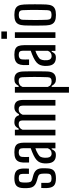

<svg xmlns="http://www.w3.org/2000/svg" viewBox="880 -1720 1040 2840"><g transform="rotate(-90 1400.0 -300.0)"><path d="M180.5 7.5Q103.5 7.5 72.5 -23.8Q41.5 -55 38.5 -126Q38 -148 38.2 -168.5Q38.5 -189 39.5 -209.5H115.5Q114.5 -179.5 114.8 -156.8Q115 -134 115 -117.5Q115.5 -84 130.8 -70.8Q146 -57.5 180.5 -57.5Q218 -57.5 234.2 -70.8Q250.5 -84 251.5 -118Q252 -132.5 252 -142.2Q252 -152 252 -161.2Q252 -170.5 251.5 -182.5Q250.5 -216.5 241.5 -233Q232.5 -249.5 205.5 -258L149 -274Q109 -285.5 85 -303Q61 -320.5 49.8 -348.5Q38.5 -376.5 37.5 -420.5Q37 -437.5 37 -448.8Q37 -460 37.5 -473Q39 -545 71.8 -576.2Q104.5 -607.5 185 -607.5Q261 -607.5 293 -577Q325 -546.5 327.5 -474.5Q327.5 -463.5 327.5 -436.5Q327.5 -409.5 325.5 -392H247.5Q248.5 -408 248.5 -425.2Q248.5 -442.5 248.5 -458Q248.5 -473.5 248 -484.5Q247.5 -517 234 -529.8Q220.5 -542.5 185 -542.5Q150 -542.5 136 -529.8Q122 -517 121 -484Q120.5 -475 120 -460.8Q119.5 -446.5 120 -428.5Q120.5 -394 128.5 -373.2Q136.5 -352.5 167.5 -343.5L220 -329.5Q277 -315 304.2 -282.5Q331.5 -250 331.5 -185.5Q331.5 -168.5 331.2 -155Q331 -141.5 330 -124Q328.5 -53.5 295.2 -23Q262 7.5 180.5 7.5Z M525 6.5Q469 6.5 438.8 -22.8Q408.5 -52 404 -113Q403.5 -125.5 403 -137.8Q402.5 -150 403 -162.5Q405.5 -198.5 416.8 -227Q428 -255.5 453.8 -278.8Q479.5 -302 524 -323.5Q547.5 -334.5 574.2 -345.5Q601 -356.5 627.5 -365.5V-481.5Q627.5 -514 613.8 -528.5Q600 -543 565 -543Q535.5 -543 518 -530.5Q500.5 -518 499 -486.5Q498 -472.5 497.8 -453.5Q497.5 -434.5 498 -416.8Q498.5 -399 499 -390H416.5Q416 -410 415.5 -432.8Q415 -455.5 415.5 -476Q418 -521.5 433.2 -550.5Q448.5 -579.5 481.2 -593.5Q514 -607.5 568.5 -607.5Q623.5 -607.5 654.2 -593Q685 -578.5 697.5 -546.8Q710 -515 710 -464.5V0H626V-56H614Q601 -26.5 582.8 -10Q564.5 6.5 525 6.5ZM549.5 -56.5Q577 -56.5 596.5 -70.8Q616 -85 626.5 -112L627 -296.5Q607.5 -290.5 586.8 -281.5Q566 -272.5 541 -257Q508.5 -238.5 498.5 -215.2Q488.5 -192 487 -162.5Q487 -149 487.2 -139Q487.5 -129 488 -118.5Q490.5 -89.5 506.5 -73Q522.5 -56.5 549.5 -56.5Z M817 0V-600H901V-544H917.5Q934 -575 954.8 -591.2Q975.5 -607.5 1015.5 -607.5Q1055 -607.5 1079.8 -591.5Q1104.5 -575.5 1115 -539.5H1130.5Q1147 -570.5 1171 -589Q1195 -607.5 1235 -607.5Q1288 -607.5 1314.8 -577.5Q1341.5 -547.5 1342 -478.5V0H1257.5V-485Q1257.5 -516.5 1243.8 -530.2Q1230 -544 1203 -544Q1173 -544 1153.5 -528.2Q1134 -512.5 1123 -485.5V0H1038.5V-485Q1038.5 -516 1025.2 -530Q1012 -544 984.5 -544Q954.5 -544 932.8 -529Q911 -514 901 -486.5V0Z M1449 200V-600H1534V-544H1549Q1566 -576 1587.5 -591.8Q1609 -607.5 1650.5 -607.5Q1705 -607.5 1732.8 -577.5Q1760.5 -547.5 1763 -478.5Q1764 -448 1764.5 -400.8Q1765 -353.5 1765 -301Q1765 -248.5 1764.5 -200.8Q1764 -153 1763 -121.5Q1760.5 -53 1730.8 -22.8Q1701 7.5 1646.5 7.5Q1613 7.5 1590.2 -7.2Q1567.5 -22 1549 -56H1534V200ZM1617 -56.5Q1647 -56.5 1662 -70.2Q1677 -84 1678 -115.5Q1680 -175 1681 -223.2Q1682 -271.5 1681.8 -314Q1681.5 -356.5 1680.5 -398.5Q1679.5 -440.5 1678 -486.5Q1677 -517 1664 -530.5Q1651 -544 1621.5 -544Q1590.5 -544 1567.8 -529.8Q1545 -515.5 1534 -486.5V-114Q1546 -82 1565.8 -69.2Q1585.5 -56.5 1617 -56.5Z M1967 6.5Q1911 6.5 1880.8 -22.8Q1850.5 -52 1846 -113Q1845.5 -125.5 1845 -137.8Q1844.5 -150 1845 -162.5Q1847.5 -198.5 1858.8 -227Q1870 -255.5 1895.8 -278.8Q1921.5 -302 1966 -323.5Q1989.5 -334.5 2016.2 -345.5Q2043 -356.5 2069.5 -365.5V-481.5Q2069.5 -514 2055.8 -528.5Q2042 -543 2007 -543Q1977.5 -543 1960 -530.5Q1942.5 -518 1941 -486.5Q1940 -472.5 1939.8 -453.5Q1939.5 -434.5 1940 -416.8Q1940.5 -399 1941 -390H1858.5Q1858 -410 1857.5 -432.8Q1857 -455.5 1857.5 -476Q1860 -521.5 1875.2 -550.5Q1890.5 -579.5 1923.2 -593.5Q1956 -607.5 2010.5 -607.5Q2065.5 -607.5 2096.2 -593Q2127 -578.5 2139.5 -546.8Q2152 -515 2152 -464.5V0H2068V-56H2056Q2043 -26.5 2024.8 -10Q2006.5 6.5 1967 6.5ZM1991.5 -56.5Q2019 -56.5 2038.5 -70.8Q2058 -85 2068.5 -112L2069 -296.5Q2049.5 -290.5 2028.8 -281.5Q2008 -272.5 1983 -257Q1950.5 -238.5 1940.5 -215.2Q1930.5 -192 1929 -162.5Q1929 -149 1929.2 -139Q1929.5 -129 1930 -118.5Q1932.5 -89.5 1948.5 -73Q1964.5 -56.5 1991.5 -56.5Z M2246.5 -717.5V-800H2355V-717.5ZM2259 0V-600H2342.5V0Z M2599 7.5Q2544 7.5 2510.8 -7Q2477.5 -21.5 2462 -53.2Q2446.5 -85 2444 -136.5Q2442.5 -167 2442 -208Q2441.5 -249 2441.5 -294Q2441.5 -339 2442 -383Q2442.5 -427 2444 -463Q2447 -515.5 2462.5 -547.2Q2478 -579 2511 -593.2Q2544 -607.5 2599 -607.5Q2655 -607.5 2688 -592.8Q2721 -578 2736 -546.5Q2751 -515 2753.5 -463Q2755 -430 2755.8 -388.8Q2756.5 -347.5 2756.5 -303.2Q2756.5 -259 2755.8 -216.2Q2755 -173.5 2753.5 -136.5Q2751 -85 2735.8 -53.2Q2720.5 -21.5 2687.5 -7Q2654.5 7.5 2599 7.5ZM2599 -57.5Q2638 -57.5 2653.2 -72.2Q2668.5 -87 2669.5 -119Q2671 -164.5 2672 -209.2Q2673 -254 2673.2 -298.8Q2673.5 -343.5 2672.5 -389Q2671.5 -434.5 2669.5 -482Q2668.5 -514.5 2652.8 -528.5Q2637 -542.5 2599 -542.5Q2561 -542.5 2544.8 -527.8Q2528.5 -513 2527.5 -480.5Q2526.5 -440 2525.5 -396.2Q2524.5 -352.5 2524.2 -306.2Q2524 -260 2525 -213Q2526 -166 2528 -120Q2529.5 -86.5 2545.2 -72Q2561 -57.5 2599 -57.5Z"/></g></svg>

Font: Big Shoulders
Style: Regular
Weight: 400
Designer: Patric King
Foundry: XO Type Co
Version: Version 2.002